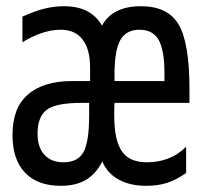

<svg xmlns="http://www.w3.org/2000/svg" viewBox="-20 -580 642 614"><path d="M174.8 14.2Q99.6 14.2 60.1 -27.8Q39.1 -49.8 29.5 -80.3Q20 -110.8 20 -148.4Q20 -189.9 31.5 -222.2Q43 -254.4 68.8 -277.3Q118.2 -320.8 210.9 -320.8H268.1V-363.8Q268.1 -422.4 244.1 -453.6Q220.2 -484.9 174.3 -484.9Q145 -484.9 114.3 -474.6Q99.6 -469.7 83.3 -462.2Q66.9 -454.6 51.8 -444.8V-526.9Q70.3 -535.2 87.9 -541.7Q105.5 -548.3 121.6 -552.2Q152.3 -560.1 183.6 -560.1Q228 -560.1 257.8 -544.9Q288.1 -529.3 306.2 -498Q339.8 -560.1 430.7 -560.1Q516.1 -560.1 550.8 -502.4Q585.9 -444.3 585.9 -294.9V-251H346.2Q345.7 -247.1 345.7 -243.2Q345.7 -239.3 345.7 -235.4Q345.7 -233.9 345.5 -230.7Q345.2 -227.5 345.2 -216.3Q345.2 -168.5 351.8 -140.4Q358.4 -112.3 370.1 -95.7Q383.3 -77.1 403.3 -69.1Q423.3 -61 450.7 -61Q486.8 -61 519.5 -73.7Q550.3 -85.9 575.2 -110.8V-26.9Q545.9 -5.9 516.1 4.2Q486.3 14.2 447.8 14.2Q395.5 14.2 359.4 -5.9Q322.8 -25.9 307.1 -64Q288.1 -25.4 255.9 -5.4Q223.1 14.2 174.8 14.2ZM505.9 -320.8V-346.2Q505.9 -384.3 501 -410.6Q496.1 -437 487.3 -452.6Q479 -467.3 463.9 -476.1Q448.7 -484.9 425.8 -484.9Q383.3 -484.9 364.7 -451.7Q346.2 -418.5 346.2 -341.8V-320.8ZM183.1 -61Q229 -61 247.1 -93.8Q255.4 -109.4 260.3 -137.7Q265.1 -166 265.1 -215.8V-251H241.2Q158.7 -251 129.4 -229Q100.1 -206.1 100.1 -152.8Q100.1 -108.4 122.1 -85Q144 -61 183.1 -61Z"/></svg>

Font: Vazir Code Hack
Style: Code-Hack
Weight: 400
Foundry: DejaVu fonts team - Redesigned by Saber Rastikerdar
Version: Version 1.1.2